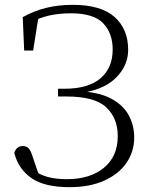

<svg xmlns="http://www.w3.org/2000/svg" viewBox="-20 -759 625 794"><path d="M267 15Q164 15 110 -22.5Q56 -60 39 -127Q43 -140 52 -147.5Q61 -155 74 -155Q91 -155 99.5 -144.5Q108 -134 115 -111L144 -26L113 -59Q144 -36 178 -27Q212 -18 257 -18Q352 -18 409.5 -65Q467 -112 467 -196Q467 -270 419.5 -315Q372 -360 255 -360H220V-392H246Q346 -392 396 -435.5Q446 -479 446 -554Q446 -622 406.5 -663Q367 -704 273 -704Q224 -704 182 -694.5Q140 -685 102 -663V-687L141 -701L117 -550H80L74 -688Q118 -713 169 -726Q220 -739 281 -739Q397 -739 453.5 -689Q510 -639 510 -553Q510 -486 457 -435Q404 -384 301 -373V-382Q386 -379 437 -352.5Q488 -326 511.5 -284Q535 -242 535 -190Q535 -132 503 -85.5Q471 -39 411 -12Q351 15 267 15Z"/></svg>

Font: Noto Serif HK ExtraLight
Style: Regular
Weight: 200
Designer: Ryoko NISHIZUKA 西塚涼子 (kana & ideographs); Frank Grießhammer (Latin, Greek & Cyrillic); Wenlong ZHANG 张文龙 (bopomofo); San
Foundry: Adobe
Version: Version 2.002-H1;hotconv 1.1.0;makeotfexe 2.6.0